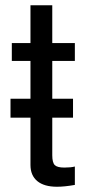

<svg xmlns="http://www.w3.org/2000/svg" viewBox="-20 -688 325 731"><path d="M265 -524V-456H179V-312H258V-240H179V-97Q179 -69 188.5 -59.5Q198 -50 225 -50Q250 -50 265 -54V16Q226 23 197 23Q148 23 122 1.5Q96 -20 96 -60V-240H20V-312H96V-456H25V-524H96V-668H179V-524Z"/></svg>

Font: ColatingCofangSans
Style: Regular
Weight: 400
Foundry: GNU
Version: Version 412.227;June 27, 2022;FontCreator 11.0.0.2412 32-bit